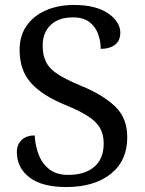

<svg xmlns="http://www.w3.org/2000/svg" viewBox="-20 -744 584 774"><path d="M247 10Q149 10 98.5 -29Q48 -68 48 -131Q48 -161 67 -179.5Q86 -198 120 -198Q122 -157 136 -120.5Q150 -84 179 -61.5Q208 -39 255 -39Q322 -39 360 -71.5Q398 -104 398 -165Q398 -202 383.5 -227.5Q369 -253 335.5 -275Q302 -297 243 -321Q150 -359 104.5 -410Q59 -461 59 -543Q59 -600 87.5 -640.5Q116 -681 165.5 -702.5Q215 -724 278 -724Q367 -724 416 -690Q465 -656 465 -612Q465 -580 443.5 -563.5Q422 -547 386 -547Q386 -578 375.5 -607Q365 -636 340.5 -655Q316 -674 274 -674Q216 -674 184 -643Q152 -612 152 -560Q152 -520 166.5 -492.5Q181 -465 215 -443.5Q249 -422 307 -398Q395 -362 444 -315Q493 -268 493 -191Q493 -96 426.5 -43Q360 10 247 10Z"/></svg>

Font: Noto Serif Ahom
Style: Regular
Weight: 400
Designer: Monotype Design Team
Foundry: Monotype Imaging Inc.
Version: Version 2.007; ttfautohint (v1.8.4.7-5d5b)